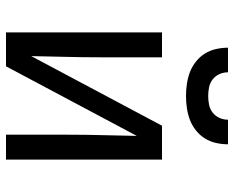

<svg xmlns="http://www.w3.org/2000/svg" viewBox="-90 -690 780 640"><g transform="rotate(90 300.0 -370.0)"><path d="M88 0V-520H171V-312Q171 -255 169.5 -198Q168 -141 167 -84L399 -520H512V0H429V-208Q429 -265 430.5 -322Q432 -379 433 -436L201 0ZM300 -600Q280 -600 259.5 -603Q239 -606 220.5 -613Q202 -620 185.5 -633Q169 -646 158.5 -663Q148 -680 143.5 -700Q139 -720 139 -740H221Q221 -725 227 -711.5Q233 -698 244.5 -689Q256 -680 270.5 -677Q285 -674 300 -674Q315 -674 329.5 -677Q344 -680 355.5 -689Q367 -698 373 -711.5Q379 -725 379 -740H461Q461 -720 456.5 -700Q452 -680 441.5 -663Q431 -646 414.5 -633Q398 -620 379.5 -613Q361 -606 340.5 -603Q320 -600 300 -600Z"/></g></svg>

Font: Iosevka Custom Extended
Style: Regular
Weight: 400
Width: 7
Monospace: yes
Designer: Belleve Invis
Foundry: Belleve Invis
Version: Version 11.2.4; ttfautohint (v1.8.4)